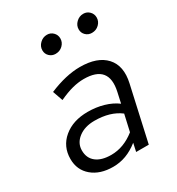

<svg xmlns="http://www.w3.org/2000/svg" viewBox="-172 -819 861 934"><g transform="rotate(-30 258.0 -352.0)"><path d="M191 7Q118 7 73.5 -30.5Q29 -68 29 -130Q29 -200 81 -243.5Q133 -287 216 -287Q263 -287 304.5 -275Q346 -263 377 -240L390 -299Q420 -435 279 -435Q249 -435 215.5 -426.5Q182 -418 139 -398L119 -455Q214 -495 292 -495Q390 -495 436 -444.5Q482 -394 462 -305L394 0H323L333 -46Q299 -19 264 -6Q229 7 191 7ZM212 -48Q282 -48 345 -98L366 -191Q311 -233 223 -233Q168 -233 133 -206Q98 -179 98 -138Q98 -95 128 -71.5Q158 -48 212 -48ZM223 -609Q203 -609 189 -622.5Q175 -636 175 -656Q175 -678 192 -694.5Q209 -711 232 -711Q252 -711 266 -697Q280 -683 280 -663Q280 -641 263.5 -625Q247 -609 223 -609ZM427 -609Q407 -609 393 -622.5Q379 -636 379 -656Q379 -678 396 -694.5Q413 -711 436 -711Q456 -711 470 -697Q484 -683 484 -663Q484 -641 467.5 -625Q451 -609 427 -609Z"/></g></svg>

Font: Red Hat Text VF
Style: Italic
Weight: 400
Italic angle: -12°
Designer: Pentagram, MCKL
Foundry: Pentagram, MCKL
Version: Version 1.023